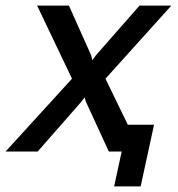

<svg xmlns="http://www.w3.org/2000/svg" viewBox="-67 -543 637 688"><path d="M191 -261 66 -523H180L260 -344L264 -327L276 -344L433 -523H547L311 -261L391 -96H485L437 125H342L369 0H323L241 -178L236 -194L224 -178L68 0H-47Z"/></svg>

Font: Raleway SemiBold
Style: Italic
Weight: 600
Italic angle: -12°
Designer: Matt McInerney, Pablo Impallari, Rodrigo Fuenzalida
Foundry: Matt McInerney, Pablo Impallari, Rodrigo Fuenzalida
Version: Version 4.026